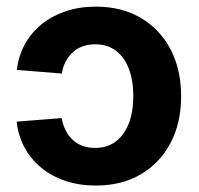

<svg xmlns="http://www.w3.org/2000/svg" viewBox="-20 -559 610 590"><path d="M274.4 11.2Q224.1 11.2 181.6 -2.9Q139.2 -17.1 107.2 -43.2Q75.2 -69.3 55.7 -105.2Q36.1 -141.1 31.2 -185.1L169.4 -196.3Q173.3 -175.3 181.9 -158.2Q190.4 -141.1 203.4 -129.2Q216.3 -117.2 233.6 -110.8Q251 -104.5 272.5 -104.5Q310.1 -104.5 336.2 -124.5Q362.3 -144.5 376 -180.2Q389.6 -215.8 389.6 -263.7Q389.6 -311.5 376 -347.4Q362.3 -383.3 336.2 -403.1Q310.1 -422.9 272.5 -422.9Q251.5 -422.9 233.9 -416.5Q216.3 -410.2 203.4 -398.2Q190.4 -386.2 181.9 -369.9Q173.3 -353.5 169.9 -333L31.7 -344.2Q37.1 -388.2 56.9 -423.8Q76.7 -459.5 108.6 -485.1Q140.6 -510.7 182.6 -524.7Q224.6 -538.6 274.4 -538.6Q354 -538.6 412.8 -503.9Q471.7 -469.2 504.2 -407.2Q536.6 -345.2 536.6 -263.2Q536.6 -181.6 504.2 -119.9Q471.7 -58.1 412.8 -23.4Q354 11.2 274.4 11.2Z"/></svg>

Font: Inter 24pt
Style: Bold
Weight: 700
Designer: Rasmus Andersson
Foundry: rsms
Version: Version 4.001;git-66647c0bb